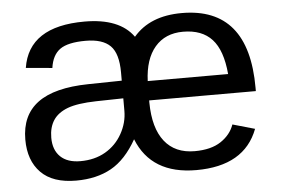

<svg xmlns="http://www.w3.org/2000/svg" viewBox="-44 -597 977 667"><g transform="rotate(-5 444.5 -264.0)"><path d="M472.7 -245.6V-237.3Q473.6 -148.9 510.3 -102.5Q546.9 -56.2 615.2 -56.2Q672.4 -56.2 706.8 -79.1Q741.2 -102.1 753.4 -137.2L830.6 -115.2Q783.2 9.8 615.2 9.8Q458.5 9.8 408.7 -115.7Q370.1 -47.4 318.8 -18.8Q267.6 9.8 196.3 9.8Q114.7 9.8 73.5 -32.2Q32.2 -74.2 32.2 -147.5Q32.2 -232.4 90.3 -275.4Q148.4 -318.4 266.6 -320.3L383.8 -322.3V-351.1Q383.8 -417 356.7 -444.1Q329.6 -471.2 270.5 -471.2Q209 -471.2 181.4 -451.7Q153.8 -432.1 147.5 -387.2L55.7 -395.5Q78.1 -538.1 272.5 -538.1Q394.5 -538.1 442.9 -470.2Q500.5 -538.1 611.8 -538.1Q844.7 -538.1 844.7 -257.3V-245.6ZM383.8 -260.7 288.6 -258.8Q223.6 -257.3 189.2 -244.4Q154.8 -231.4 138.7 -206.8Q122.6 -182.1 122.6 -146Q122.6 -103.5 147 -79.8Q171.4 -56.2 216.8 -56.2Q266.6 -56.2 304 -77.9Q341.3 -99.6 362.5 -137.5Q383.8 -175.3 383.8 -217.3ZM753.9 -313Q746.6 -396.5 711.4 -434.8Q676.3 -473.1 610.4 -473.1Q548.3 -473.1 512.5 -431.4Q476.6 -389.6 473.6 -313Z"/></g></svg>

Font: Liberation Sans
Style: Regular
Weight: 400
Designer: Steve Matteson
Foundry: Ascender Corporation
Version: Version 2.00.1